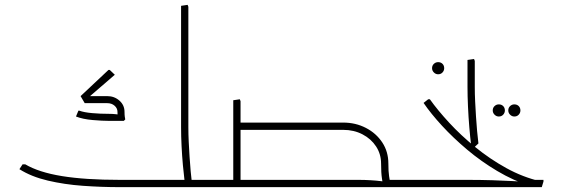

<svg xmlns="http://www.w3.org/2000/svg" viewBox="-20 -771 2324 791"><path d="M330 -357 312 -375 427 -483H432L453 -463ZM430 -273Q402 -273 361.5 -276.5Q321 -280 293 -291L303 -315H307Q326 -308 359.5 -305Q393 -302 430 -302ZM329 -346 312 -375H404V-346ZM430 -273V-302Q444 -302 457 -300.5Q470 -299 470 -299V-273ZM468 -273Q467 -278 465.5 -287Q464 -296 464 -310H493Q493 -298 494 -291Q495 -284 496 -279L490 -273ZM464 -310Q464 -325 452 -335.5Q440 -346 422 -346H367V-350L370 -375H422Q451 -375 472 -356.5Q493 -338 493 -310Z M715 0V-30H855V0ZM855 0V-30Q867 -30 871 -26Q875 -22 875 -15Q875 -8 871 -4Q867 0 855 0ZM473 0Q398 0 321.5 -5.5Q245 -11 177 -27Q109 -43 60 -74L73 -94H84Q140 -61 235.5 -45.5Q331 -30 473 -30H736V0ZM726 -321V-747L753 -751L756 -743V-321ZM743 0 741 -20Q737 -52 733.5 -90.5Q730 -129 728 -169.5Q726 -210 726 -247V-358L753 -362L756 -354V-247Q756 -218 757.5 -187Q759 -156 761 -125Q763 -94 765.5 -66Q768 -38 771 -14L756 0ZM640 0V-30H746V0ZM640 0Q630 0 625 -5Q620 -10 620 -15Q620 -21 625 -25.5Q630 -30 640 -30Z M1560 0V-30H1666V0ZM1666 0V-30Q1678 -30 1682 -26Q1686 -22 1686 -15Q1686 -8 1682 -4Q1678 0 1666 0ZM941 0V-358L968 -362L971 -354V0ZM855 0V-30H1011V0ZM855 0Q845 0 840 -5Q835 -10 835 -15Q835 -21 840 -25.5Q845 -30 855 -30ZM968 -236V-266H1349V-236ZM968 0V-30H1349V0ZM1550 -97Q1550 -136 1529.5 -167.5Q1509 -199 1473.5 -217.5Q1438 -236 1394 -236H1277V-247L1279 -266H1394Q1445 -266 1487.5 -244Q1530 -222 1555 -184Q1580 -146 1580 -97ZM1196 0 1193 -6 1206 -30H1308V0ZM1206 0V-30H1457Q1482 -30 1506.5 -28.5Q1531 -27 1547 -25Q1563 -23 1563 -23V0ZM1269 -236 1266 -242 1279 -266H1381V-236ZM1559 0Q1557 -13 1553.5 -36Q1550 -59 1550 -97H1580Q1580 -64 1583 -45Q1586 -26 1588 -14L1573 0Z M1785 -465Q1775 -465 1767.5 -472.5Q1760 -480 1760 -490Q1760 -501 1767.5 -508Q1775 -515 1785 -515Q1796 -515 1803 -508Q1810 -501 1810 -490Q1810 -480 1803 -472.5Q1796 -465 1785 -465Z M2035 -291Q2025 -291 2017.5 -298.5Q2010 -306 2010 -316Q2010 -327 2017.5 -334Q2025 -341 2035 -341Q2046 -341 2053 -334Q2060 -327 2060 -316Q2060 -306 2053 -298.5Q2046 -291 2035 -291ZM2099 -291Q2089 -291 2081.5 -298.5Q2074 -306 2074 -316Q2074 -327 2081.5 -334Q2089 -341 2099 -341Q2110 -341 2117 -334Q2124 -327 2124 -316Q2124 -306 2117 -298.5Q2110 -291 2099 -291Z M1923 -166 1921 -173Q1917 -205 1913.5 -246.5Q1910 -288 1908 -332Q1906 -376 1906 -413V-524L1933 -528L1936 -520V-413Q1936 -384 1937.5 -353Q1939 -322 1941 -291Q1943 -260 1945.5 -232Q1948 -204 1951 -180L1936 -166ZM2166 -4Q2095 -27 2028.5 -66.5Q1962 -106 1904.5 -154.5Q1847 -203 1801 -253Q1755 -303 1725 -347L1744 -362H1751Q1783 -317 1830.5 -265.5Q1878 -214 1938 -165Q1998 -116 2066 -78.5Q2134 -41 2207 -24ZM1666 0V-30H1905Q1958 -30 2008.5 -28.5Q2059 -27 2092.5 -25Q2126 -23 2126 -23L2160 -30H2219V-23L2212 0ZM1666 0Q1656 0 1651 -5Q1646 -10 1646 -15Q1646 -21 1651 -25.5Q1656 -30 1666 -30Z"/></svg>

Font: Fustat ExtraLight
Style: Regular
Weight: 250
Designer: Mohamed Gaber, Khaled Hosny, Laura Garcia Mut
Foundry: Kief Type Foundry, Alif Type Foundry, Hard Type Foundry
Version: Version 1.007